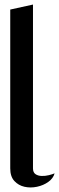

<svg xmlns="http://www.w3.org/2000/svg" viewBox="-20 -820 260 844"><path d="M220 -58Q214 -36 192.5 -20.5Q171 -5 142.5 1Q114 7 87.5 1Q61 -5 43 -24.5Q25 -44 25 -80V-778L125 -800V-80Q125 -62 136 -54.5Q147 -47 163 -46.5Q179 -46 195 -50Q211 -54 220 -58Z"/></svg>

Font: Reem Kufi Fun
Style: Regular
Weight: 400
Designer: Khaled Hosny
Version: Version 1.005